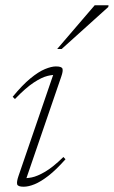

<svg xmlns="http://www.w3.org/2000/svg" viewBox="-20 -697 431 727"><path d="M50 -30.5 185.5 -425.5 198.5 -413Q182 -415 159.8 -409.5Q137.5 -404 107.5 -384.2Q77.5 -364.5 36.5 -322L28 -330.5Q64.5 -375 95.2 -400.2Q126 -425.5 150.5 -435.5Q175 -445.5 191.5 -445.5Q213.5 -445.5 216.5 -437Q219.5 -428.5 212 -407L76 -10.5L63 -23Q78.5 -21 100 -25.2Q121.5 -29.5 151 -46.8Q180.5 -64 220 -102.5L228 -94Q192.5 -54 163.5 -31.5Q134.5 -9 111.2 0.5Q88 10 69.5 10Q47.5 10 45 0.8Q42.5 -8.5 50 -30.5ZM196.5 -511.5 338.5 -677H391L390 -670.5L213.5 -511.5Z"/></svg>

Font: Newsreader 24pt ExtraLight
Style: Italic
Weight: 250
Italic angle: -17°
Designer: Hugues Gentile
Foundry: Production Type
Version: Version 1.003